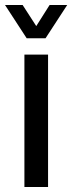

<svg xmlns="http://www.w3.org/2000/svg" viewBox="-43 -743 287 763"><path d="M54 0V-526H148V0ZM-23 -723H47L122 -607L80 -606L154 -723H224L138 -591H63Z"/></svg>

Font: Archivo Condensed Medium
Style: Regular
Weight: 500
Width: 3
Designer: Hector Gatti
Foundry: Omnibus-Type
Version: Version 2.001